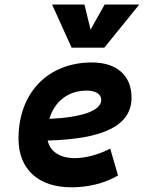

<svg xmlns="http://www.w3.org/2000/svg" viewBox="-20 -796 626 826"><path d="M301.8 -115.7C237.8 -115.7 195.8 -143.6 185.1 -191.4C420.9 -197.8 545.9 -253.4 545.9 -376C545.9 -471.2 482.4 -527.3 375.5 -527.3C186 -527.3 59.6 -396.5 59.6 -199.7C59.6 -67.9 144.5 9.8 287.6 9.8C352.1 9.8 425.8 -4.4 487.8 -41L454.1 -156.7C404.8 -130.9 348.6 -115.7 301.8 -115.7ZM288.1 -590.8H428.7L579.1 -776.4H430.2L369.6 -668.5L343.3 -776.4H204.1ZM192.4 -284.7C214.4 -359.4 273.4 -406.2 352.1 -406.2C392.6 -406.2 415.5 -391.1 415.5 -365.7C415.5 -320.3 333.5 -291 192.4 -284.7Z"/></svg>

Font: Cascadia Code NF
Style: Bold Italic
Weight: 700
Italic angle: -10°
Monospace: yes
Designer: Aaron Bell
Foundry: Saja Typeworks
Version: Version 2404.023